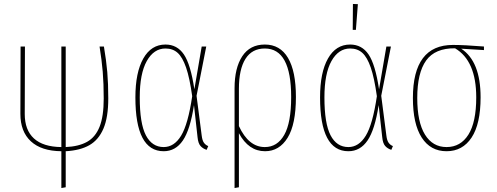

<svg xmlns="http://www.w3.org/2000/svg" viewBox="-20 -754 2513 970"><path d="M312 10V192L290 196V10Q189 9 136 -40Q83 -89 83 -179L84 -519H106L105 -178Q105 -97 151.5 -54.5Q198 -12 290 -11V-519H312V-11Q378 -14 420 -37.5Q462 -61 483 -113.5Q504 -166 504 -256Q504 -332 499 -391.5Q494 -451 483 -519H505Q517 -448 522 -390Q527 -332 527 -257Q527 -161 502.5 -104Q478 -47 431.5 -20.5Q385 6 312 10Z M962 -303 999 -519H1022L973 -270L999 -69Q1002 -44 1010.5 -32.5Q1019 -21 1032 -16L1024 3Q1005 -3 993 -16.5Q981 -30 978 -61L960 -223Q941 -99 904 -44.5Q867 10 807 10Q664 10 664 -262Q664 -388 704 -458.5Q744 -529 816 -529Q875 -529 909 -479Q943 -429 962 -303ZM686 -262Q686 -130 717 -70.5Q748 -11 807 -11Q860 -11 895 -68.5Q930 -126 951 -268Q938 -361 920 -413Q902 -465 877.5 -487Q853 -509 816 -509Q757 -509 721.5 -445.5Q686 -382 686 -262Z M1475 -264Q1475 -126 1433 -58Q1391 10 1319 10Q1236 10 1187 -81V192L1165 196V-308Q1165 -411 1204 -470Q1243 -529 1318 -529Q1395 -529 1435 -461.5Q1475 -394 1475 -264ZM1451 -264Q1451 -509 1318 -509Q1253 -509 1220 -456.5Q1187 -404 1187 -305V-117Q1236 -11 1318 -11Q1381 -11 1416 -72.5Q1451 -134 1451 -264Z M1895 -303 1932 -519H1955L1906 -270L1932 -69Q1935 -44 1943.5 -32.5Q1952 -21 1965 -16L1957 3Q1938 -3 1926 -16.5Q1914 -30 1911 -61L1893 -223Q1874 -99 1837 -44.5Q1800 10 1740 10Q1597 10 1597 -262Q1597 -388 1637 -458.5Q1677 -529 1749 -529Q1808 -529 1842 -479Q1876 -429 1895 -303ZM1619 -262Q1619 -130 1650 -70.5Q1681 -11 1740 -11Q1793 -11 1828 -68.5Q1863 -126 1884 -268Q1871 -361 1853 -413Q1835 -465 1810.5 -487Q1786 -509 1749 -509Q1690 -509 1654.5 -445.5Q1619 -382 1619 -262ZM1763 -734 1788 -733 1778 -603H1762Z M2425 -501 2310 -508Q2408 -444 2408 -262Q2408 -128 2362.5 -59Q2317 10 2236 10Q2155 10 2110.5 -59Q2066 -128 2066 -259Q2066 -527 2268 -527Q2325 -527 2425 -519ZM2279 -510Q2178 -511 2133 -448.5Q2088 -386 2088 -259Q2088 -137 2127 -74Q2166 -11 2236 -11Q2307 -11 2346.5 -74Q2386 -137 2386 -262Q2386 -447 2279 -510Z"/></svg>

Font: Fira Sans Extra Condensed Thin
Style: Regular
Weight: 250
Width: 1
Designer: Carrois Corporate & Edenspiekermann AG
Foundry: Carrois Corporate GbR & Edenspiekermann AG
Version: Version 4.203